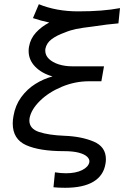

<svg xmlns="http://www.w3.org/2000/svg" viewBox="-20 -727 640 912"><path d="M293 96Q340 96 370 81Q400 66 404.5 43Q406.5 29.5 394 17.5Q381.5 5.5 354 -1.8Q326.5 -9 284.5 -9Q168 -9 104.2 -37.5Q40.5 -66 40.5 -140.5Q40.5 -158 44 -176Q52.5 -226.5 80.5 -265Q108.5 -303.5 147.5 -328Q186.5 -352.5 229.5 -364Q178 -378.5 147 -410.5Q116 -442.5 116 -485Q116 -496.5 118 -506Q124.5 -543.5 150.5 -572Q176.5 -600.5 214 -620Q175.5 -628 136.5 -641L164.5 -707Q248 -673 351 -673Q469.5 -673 550 -688.5L542.5 -616Q492.5 -612 420.5 -601Q369.5 -595 341.5 -589.2Q313.5 -583.5 287.5 -572.5Q249.5 -559 225.2 -540.8Q201 -522.5 195.5 -495Q195 -492 195 -486.5Q195 -464 212.5 -447.2Q230 -430.5 259.2 -421.2Q288.5 -412 323 -412H474L461.5 -341H403Q336.5 -341 274 -315Q211.5 -289 170 -248.2Q128.5 -207.5 120.5 -166Q119.5 -158 119.5 -155Q119.5 -115.5 165.2 -100.2Q211 -85 286.5 -82Q367 -79 425 -54.5Q483 -30 483 29Q483 41 481 51Q472 107 423.8 136Q375.5 165 289.5 165Q258.5 165 234 162.5L241 91.5Q269 96 293 96Z"/></svg>

Font: JuliaMono Italic
Style: Regular
Weight: 400
Italic angle: -9°
Monospace: yes
Designer: cormullion
Foundry: corm
Version: Version 0.049; ttfautohint (v1.8.4)